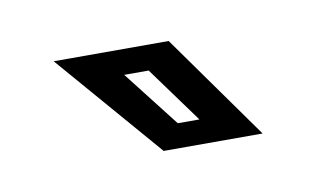

<svg xmlns="http://www.w3.org/2000/svg" viewBox="-32 -740 408 236"><g transform="rotate(-10 172.0 -622.0)"><path d="M281 -556H157.5L43.5 -688H187ZM207.5 -586.5 156.5 -656.5H126L180.5 -586.5Z"/></g></svg>

Font: Tourney Thin SemiBold
Style: Italic
Weight: 600
Italic angle: -12°
Version: Version 1.015